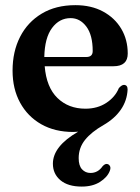

<svg xmlns="http://www.w3.org/2000/svg" viewBox="-20 -488 530 726"><path d="M395 158.5Q386 182 358.2 199.8Q330.5 217.5 289 217.5Q237 217.5 208.5 193.5Q180 169.5 180 131Q180 65 275.5 10Q265.5 11 257 11Q187.5 11 136 -18.2Q84.5 -47.5 56 -99.8Q27.5 -152 27.5 -221Q27.5 -293 56 -348.8Q84.5 -404.5 137.8 -436.5Q191 -468.5 265 -468.5Q325 -468.5 369.5 -444.5Q414 -420.5 438.5 -379.2Q463 -338 463 -285.5Q463 -237.5 409 -237.5H149Q155.5 -158 197.2 -117.5Q239 -77 303 -77Q348.5 -77 382 -99Q415.5 -121 429.5 -155Q441 -167.5 449 -167Q462.5 -166.5 462.5 -149.5Q460.5 -107.5 437 -73.5Q413.5 -39.5 372 -15.5Q325.5 11 301.5 41Q277.5 71 277.5 110Q277.5 138.5 290.2 152.2Q303 166 322 166Q350.5 166 368 140.5Q378 129.5 387 132.5Q392.5 134 396 140.5Q399.5 147 395 158.5ZM247 -419.5Q204.5 -419.5 176.8 -382.2Q149 -345 147.5 -272.5H306.5Q330.5 -272.5 330.5 -295Q330.5 -355.5 306.5 -387.5Q282.5 -419.5 247 -419.5Z"/></svg>

Font: Fraunces 72pt S050 SemiBold
Style: Regular
Weight: 600
Version: Version 1.000; ttfautohint (v1.8.3)